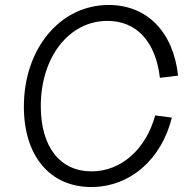

<svg xmlns="http://www.w3.org/2000/svg" viewBox="-20 -736 774 772"><path d="M347 16C502 16 629 -94 671 -263L604 -272C566 -134 466 -47 348 -47C221 -47 144 -146 144 -309C144 -507 258 -652 412 -652C529 -652 606 -569 623 -423L696 -432C677 -608 571 -716 417 -716C222 -716 76 -541 76 -307C76 -109 181 16 347 16Z"/></svg>

Font: Uncut Sans Book Italic
Style: Regular
Weight: 350
Italic angle: -11°
Designer: Kasper Nordkvist
Foundry: UNCUT.wtf
Version: Version 1.304;Glyphs 3.2 (3246)